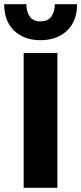

<svg xmlns="http://www.w3.org/2000/svg" viewBox="-62 -897 388 917"><path d="M131 -705Q54 -705 6 -750Q-42 -795 -42 -877H64Q64 -843 79.5 -819Q95 -795 131 -795Q168 -795 184 -819Q200 -843 200 -877H306Q306 -795 257.5 -750Q209 -705 131 -705ZM51 0V-644H212V0Z"/></svg>

Font: Kanit SemiBold
Style: Regular
Weight: 600
Designer: Katatrad Team
Foundry: CadsonDemak
Version: Version 2.000; ttfautohint (v1.8.3)